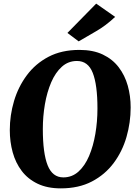

<svg xmlns="http://www.w3.org/2000/svg" viewBox="-20 -1028 748 1058"><path d="M315 10Q240.5 10 187 -15.8Q133.5 -41.5 99.8 -86Q66 -130.5 50 -188.5Q34 -246.5 34 -311Q34 -392.5 57.2 -471Q80.5 -549.5 127.8 -613.2Q175 -677 247.2 -715Q319.5 -753 418 -753Q493 -753 546.5 -727.5Q600 -702 634 -657.5Q668 -613 684 -556Q700 -499 700 -436Q700 -353 677 -273.2Q654 -193.5 606.5 -129.8Q559 -66 486.5 -28Q414 10 315 10ZM329 -50.5Q377 -50.5 412.5 -82.5Q448 -114.5 471 -168.8Q494 -223 505.5 -290.8Q517 -358.5 517 -430Q517 -560.5 491.2 -626.2Q465.5 -692 404 -692Q356 -692 320.8 -660.2Q285.5 -628.5 262.2 -574.5Q239 -520.5 227.5 -453.8Q216 -387 216 -317Q216 -184 242.5 -117.2Q269 -50.5 329 -50.5ZM351.5 -846.5 510 -1008 614.5 -935Q562.5 -886 508 -855Q453.5 -824 413.5 -800Z"/></svg>

Font: Merriweather Black
Style: Italic
Weight: 900
Italic angle: -7.8°
Designer: Eben Sorkin
Foundry: Eben Sorkin
Version: Version 2.200;gftools[0.9.31]